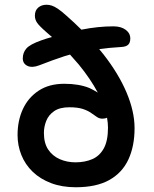

<svg xmlns="http://www.w3.org/2000/svg" viewBox="-20 -779 648 809"><path d="M299 10Q241 10 195 -7.5Q149 -25 117.5 -55.5Q86 -86 70 -126Q54 -166 54 -210Q54 -271 76.5 -319.5Q99 -368 143 -397Q187 -426 251 -426Q313 -426 357 -408Q376 -399 392 -389Q361 -447 312 -507Q294 -528 275 -549Q263 -545 251 -542Q202 -526 146 -504Q115 -492 95.5 -501.5Q76 -511 76 -533Q76 -557 91 -574.5Q106 -592 154 -609Q176 -617 199 -623Q188 -633 176 -643Q145 -670 136 -683.5Q127 -697 127 -713Q127 -735 141 -747Q155 -759 176 -759Q187 -759 198 -755.5Q209 -752 224 -742Q239 -732 261 -712Q294 -683 323 -654Q393 -668 458 -668Q490 -668 509.5 -653.5Q529 -639 529 -617Q529 -599 520 -590.5Q511 -582 491 -581Q440 -578 398 -572Q407 -561 416 -550Q480 -468 513.5 -388.5Q547 -309 547 -239Q547 -163 521 -107Q495 -51 440.5 -20.5Q386 10 299 10ZM431 -283Q423 -279 411 -279Q399 -279 388.5 -286Q378 -293 364 -303Q350 -313 328.5 -320Q307 -327 272 -327Q232 -327 208.5 -311Q185 -295 175 -270Q165 -245 165 -219Q165 -176 183 -149Q201 -122 231.5 -108.5Q262 -95 298 -95Q338 -95 369 -108.5Q400 -122 417.5 -154Q435 -186 435 -241Q435 -261 431 -283Z"/></svg>

Font: Shantell Sans Light Medium
Style: Regular
Weight: 500
Version: Version 1.008;[ac192a2d6]